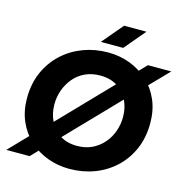

<svg xmlns="http://www.w3.org/2000/svg" viewBox="-127 -1007 1087 1136"><g transform="rotate(15 416.5 -439.0)"><path d="M275 -126 210 -204 565 -572 632 -496ZM10 0 145 -140 216 -66 153 0ZM700 -564 629 -638 690 -701H833ZM398 12Q327 12 264 -11.5Q201 -35 152.5 -79.5Q104 -124 76.5 -187Q49 -250 49 -328Q49 -417 80.5 -488Q112 -559 167 -609.5Q222 -660 293 -686.5Q364 -713 444 -713Q516 -713 579 -689Q642 -665 690 -620.5Q738 -576 765 -513.5Q792 -451 792 -372Q792 -284 761 -213Q730 -142 675.5 -91.5Q621 -41 550 -14.5Q479 12 398 12ZM407 -131Q460 -131 500.5 -151Q541 -171 569.5 -204.5Q598 -238 612.5 -280Q627 -322 627 -366Q627 -422 604.5 -468Q582 -514 539 -541.5Q496 -569 434 -569Q382 -569 341 -549.5Q300 -530 272 -496Q244 -462 229.5 -420.5Q215 -379 215 -335Q215 -279 237.5 -232.5Q260 -186 303 -158.5Q346 -131 407 -131ZM385 -762 493 -890H630L522 -762Z"/></g></svg>

Font: MuseoModerno
Style: Bold Italic
Weight: 700
Italic angle: -9°
Designer: Pablo Cosgaya, Héctor Gatti, Marcela Romero, and the Authors of The MuseoModerno Project.
Foundry: Omnibus-Type Team
Version: Version 1.003